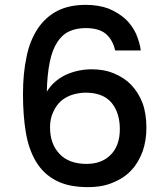

<svg xmlns="http://www.w3.org/2000/svg" viewBox="-20 -767 682 787"><path d="M452.1 -560.1Q441.9 -604.5 413.1 -628.9Q384.3 -651.9 331.1 -651.9Q293 -651.9 263.2 -638.2Q233.9 -624.5 213.9 -592.8Q193.8 -561 184.1 -513.2Q173.3 -460.9 171.9 -391.1Q198.7 -435.5 249 -460Q299.3 -482.9 356 -482.9Q407.2 -482.9 445.8 -466.8Q490.2 -448.2 517.1 -419.9Q546.9 -388.7 564 -345.2Q580.1 -302.2 580.1 -243.2Q580.1 -191.4 564.9 -147Q546.9 -99.1 519 -69.8Q490.2 -38.1 443.8 -19Q400.9 0 340.8 0Q260.7 0 210 -26.9Q158.7 -53.2 127.9 -104Q97.7 -154.3 85.9 -224.1Q74.2 -294.4 74.2 -380.9Q74.2 -466.8 88.9 -534.2Q101.6 -599.1 134.8 -649.9Q167.5 -697.8 214.8 -722.2Q263.2 -747.1 332 -747.1Q383.3 -747.1 424.8 -731.9Q465.3 -714.8 493.2 -689.9Q519 -666.5 537.1 -629.9Q553.2 -591.8 557.1 -560.1ZM185.1 -245.1Q185.1 -176.8 224.1 -136.2Q262.2 -95.2 335 -95.2Q397.9 -95.2 435.1 -133.8Q471.2 -171.4 471.2 -237.8Q471.2 -304.7 437 -346.2Q401.9 -387.2 331.1 -387.2Q305.7 -387.2 276.9 -378.9Q250 -370.1 230 -353Q209.5 -334 198.2 -308.1Q185.1 -281.2 185.1 -245.1Z"/></svg>

Font: PoppinsZ Medium
Style: Regular
Weight: 500
Designer: Ninad Kale (Devanagari), Jonny Pinhorn (Latin)
Foundry: Indian Type Foundry
Version: Version 3.002;FEAKit 1.0